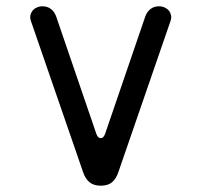

<svg xmlns="http://www.w3.org/2000/svg" viewBox="-20 -580 640 610"><path d="M244 -33 78 -514Q75 -523 76.5 -531Q78 -539 83 -545.5Q88 -552 96.5 -556Q105 -560 115 -560Q130 -560 141 -552Q152 -544 158 -529L286 -155Q291 -141 300 -141Q309 -141 314 -155L442 -529Q448 -544 459 -552Q470 -560 485 -560Q495 -560 503.5 -556Q512 -552 517 -545.5Q522 -539 523.5 -531Q525 -523 522 -514L356 -33Q349 -12 336 -1Q323 10 300 10Q278 10 264.5 -1Q251 -12 244 -33Z"/></svg>

Font: Maple Mono Normal NL Light
Style: Regular
Weight: 300
Monospace: yes
Designer: subframe7536
Version: Version 7.000